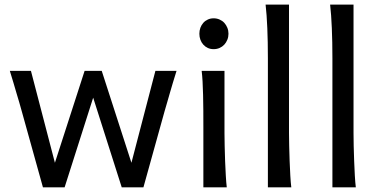

<svg xmlns="http://www.w3.org/2000/svg" viewBox="-20 -801 1624 821"><path d="M415 -498 542 -105 644.5 -498H734.9Q726.1 -470.2 719.5 -448Q712.9 -425.8 707 -405.5Q701.2 -385.3 695.6 -366Q689.9 -346.7 683.6 -324.7L593.3 0H500.5L378.4 -383.3L256.3 0H163.6L73.2 -324.7Q67.9 -344.2 62.3 -363.3Q56.6 -382.3 50.5 -402.8Q44.4 -423.3 37.6 -446.8Q30.8 -470.2 22 -498H112.3L214.8 -105L341.8 -498Z M832.5 -656.7Q832.5 -670.4 836.9 -682.4Q841.3 -694.3 849.4 -703.4Q857.4 -712.4 868.7 -717.5Q879.9 -722.7 893.6 -722.7Q907.2 -722.7 918.9 -717.5Q930.7 -712.4 939 -703.4Q947.3 -694.3 952.1 -682.4Q957 -670.4 957 -656.7Q957 -643.1 952.1 -631.1Q947.3 -619.1 939 -610.1Q930.7 -601.1 918.9 -595.9Q907.2 -590.8 893.6 -590.8Q879.9 -590.8 868.7 -595.9Q857.4 -601.1 849.4 -610.1Q841.3 -619.1 836.9 -631.1Q832.5 -643.1 832.5 -656.7ZM939.9 -231.9Q939.9 -208.5 940.7 -176.5Q941.4 -144.5 942.6 -111.8Q943.8 -79.1 945.6 -49.3Q947.3 -19.5 949.7 0H849.6V-258.8Q849.6 -294.4 849.4 -329.1Q849.1 -363.8 848.4 -394.8Q847.7 -425.8 846.2 -452.4Q844.7 -479 842.3 -498H939.9Z M1215.8 -231.9Q1215.8 -208.5 1216.6 -176.8Q1217.3 -145 1218.5 -112.3Q1219.7 -79.6 1221.4 -49.8Q1223.1 -20 1225.6 0H1125.5V-551.8Q1125.5 -623 1123 -680.9Q1120.6 -738.8 1115.7 -781.2H1215.8Z M1491.7 -231.9Q1491.7 -208.5 1492.4 -176.8Q1493.2 -145 1494.4 -112.3Q1495.6 -79.6 1497.3 -49.8Q1499 -20 1501.5 0H1401.4V-551.8Q1401.4 -623 1398.9 -680.9Q1396.5 -738.8 1391.6 -781.2H1491.7Z"/></svg>

Font: Andika Afr
Style: Regular
Weight: 400
Designer: Victor Gaultney, Annie Olsen, Julie Remington, Don Collingsworth, Eric Hays, Becca Hirsbrunner
Foundry: SIL International
Version: Version 5.000